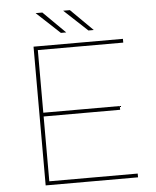

<svg xmlns="http://www.w3.org/2000/svg" viewBox="-58 -916 784 965"><g transform="rotate(-5 334.0 -433.5)"><path d="M539 -365V-346H148V-365ZM599 -19V0H133V-700H584V-681H153V-19ZM297 -867H331L442 -757H415ZM158 -867H192L303 -757H276Z"/></g></svg>

Font: Montserrat
Style: Regular
Weight: 400
Designer: Julieta Ulanovsky
Foundry: Julieta Ulanovsky
Version: Version 8.000